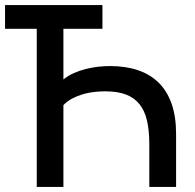

<svg xmlns="http://www.w3.org/2000/svg" viewBox="-20 -740 770 760"><path d="M0 -626V-720H385.5V-626H231V-425.5Q249.5 -440.5 272 -450.5Q294.5 -460.5 319 -466.8Q343.5 -473 368.2 -475.8Q393 -478.5 416 -478.5Q478 -478.5 526.5 -462Q575 -445.5 608.5 -412.2Q642 -379 659.5 -328.5Q677 -278 677 -210V0H571V-170Q571 -223 562 -262.2Q553 -301.5 532.5 -327.2Q512 -353 478.8 -365.8Q445.5 -378.5 396.5 -378.5Q375.5 -378.5 352.8 -376Q330 -373.5 308 -367Q286 -360.5 266.2 -350.2Q246.5 -340 231 -324V0H125.5V-626Z"/></svg>

Font: Vela Sans SemBd
Style: Regular
Weight: 600
Designer: Principal design: Mikhail Sharanda - project Manrope.
Design modification: Ravid Balaliev
Foundry: Mikhail Sharanda
Version: Version 1.001